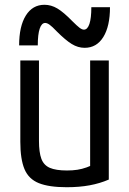

<svg xmlns="http://www.w3.org/2000/svg" viewBox="-20 -773 540 803"><path d="M259 10Q185 10 142.5 -7Q100 -24 82.5 -65.5Q65 -107 65 -180V-520H143V-184Q143 -136 153 -109Q163 -82 188.5 -71Q214 -60 260 -60Q284 -60 303.5 -63Q323 -66 342.5 -73Q362 -80 385 -92L357 -42V-520H435V-22Q398 -6 355 2Q312 10 259 10ZM334 -573Q306 -573 280 -589Q254 -605 217 -642Q198 -662 187.5 -669.5Q177 -677 169 -677Q154 -677 146 -653Q138 -629 138 -583H60Q60 -663 88 -708Q116 -753 166 -753Q194 -753 220 -737.5Q246 -722 283 -684Q302 -665 312.5 -657Q323 -649 331 -649Q346 -649 354 -673Q362 -697 362 -743H440Q440 -663 412 -618Q384 -573 334 -573Z"/></svg>

Font: M PLUS Code Latin
Style: Regular
Weight: 400
Designer: Coji Morishita
Foundry: UNDERFOREST DESIGN
Version: Version 1.002; ttfautohint (v1.8.3)